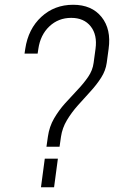

<svg xmlns="http://www.w3.org/2000/svg" viewBox="-20 -786 485 806"><path d="M175 -170 181 -212Q187 -254.5 207 -288.8Q227 -323 253.2 -352.2Q279.5 -381.5 305.2 -408.5Q331 -435.5 350 -463.2Q369 -491 373 -522L381 -581Q389 -639.5 360.8 -675.2Q332.5 -711 279 -711Q225 -711 187.2 -675.2Q149.5 -639.5 141 -581L138 -561H83L86 -581Q98.5 -664.5 153.5 -715.2Q208.5 -766 287 -766Q365 -766 406.2 -714.8Q447.5 -663.5 436 -581L428 -522Q423.5 -489.5 404.5 -459.8Q385.5 -430 359.2 -401.5Q333 -373 306.8 -343.5Q280.5 -314 261 -281.5Q241.5 -249 236 -212L230 -170ZM152 0 168 -120H223L207 0Z"/></svg>

Font: Mohave Light
Style: Italic
Weight: 300
Italic angle: -8°
Designer: Gumpita Rahayu
Foundry: Tokotype
Version: Version 2.003